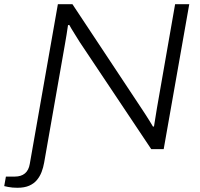

<svg xmlns="http://www.w3.org/2000/svg" viewBox="-93 -706 947 909"><path d="M-11 183Q-23 183 -34 182Q-45 181 -55 179Q-65 177 -73 175L-65 130H-23Q7 130 25 115Q43 100 48 70L181 -686H250L582 -185Q589 -175 598 -160.5Q607 -146 616 -132Q625 -118 631 -107H636Q639 -124 642.5 -147.5Q646 -171 650 -194L736 -686H803L682 0H623L285 -506Q274 -524 258.5 -548.5Q243 -573 235 -588L229 -587Q226 -568 222 -541Q218 -514 214 -494L116 64Q112 87 104 108Q96 129 82 146Q68 163 45.5 173Q23 183 -11 183Z"/></svg>

Font: Archivo SemiExpanded ExtraLight
Style: Italic
Weight: 250
Width: 6
Italic angle: -10°
Designer: Hector Gatti
Foundry: Omnibus-Type
Version: Version 2.001